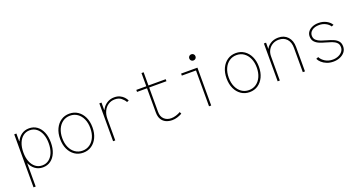

<svg xmlns="http://www.w3.org/2000/svg" viewBox="-44 -1466 4589 2439"><g transform="rotate(-20 2250.0 -246.5)"><path d="M97.7 205.1V-511.7H127V-407.2H140.6L123 -365.2V-161.1L138.7 -109.4H127V205.1ZM298.8 7.8Q239.3 7.8 194.6 -25.1Q149.9 -58.1 125.2 -117.7Q100.6 -177.2 100.6 -257.8Q100.6 -336.9 125.2 -395.8Q149.9 -454.6 194.6 -487.1Q239.3 -519.5 298.8 -519.5Q359.4 -519.5 404.5 -487.1Q449.7 -454.6 474.9 -395.3Q500 -335.9 500 -255.9Q500 -175.8 474.9 -116.5Q449.7 -57.1 404.5 -24.7Q359.4 7.8 298.8 7.8ZM299.8 -18.6Q351.1 -18.6 389.6 -48.1Q428.2 -77.6 449.5 -130.9Q470.7 -184.1 470.7 -255.9Q470.7 -327.6 449.2 -381.1Q427.7 -434.6 389.2 -463.9Q350.6 -493.2 298.8 -493.2Q247.6 -493.2 209.2 -463.9Q170.9 -434.6 149.4 -381.1Q127.9 -327.6 127.9 -255.9Q127.9 -184.1 149.4 -130.9Q170.9 -77.6 209.5 -48.1Q248 -18.6 299.8 -18.6Z M843.8 7.8Q779.3 7.8 730 -25.6Q680.7 -59.1 652.8 -118.4Q625 -177.7 625 -255.9Q625 -334 652.8 -393.3Q680.7 -452.6 730 -486.1Q779.3 -519.5 843.8 -519.5Q908.2 -519.5 957.5 -486.1Q1006.8 -452.6 1034.7 -393.3Q1062.5 -334 1062.5 -255.9Q1062.5 -177.7 1034.7 -118.4Q1006.8 -59.1 957.5 -25.6Q908.2 7.8 843.8 7.8ZM843.8 -19.5Q899.9 -19.5 942.6 -49.6Q985.4 -79.6 1009.3 -132.8Q1033.2 -186 1033.2 -255.9Q1033.2 -325.7 1009.3 -378.9Q985.4 -432.1 942.6 -462.2Q899.9 -492.2 843.8 -492.2Q787.6 -492.2 744.9 -462.2Q702.1 -432.1 678.2 -378.9Q654.3 -325.7 654.3 -255.9Q654.3 -186 678.2 -132.8Q702.1 -79.6 744.9 -49.6Q787.6 -19.5 843.8 -19.5Z M1248 0V-511.7H1277.3V-411.1H1294.9L1272.5 -388.7Q1280.3 -419.4 1304.4 -449.7Q1328.6 -480 1366 -499.8Q1403.3 -519.5 1451.2 -519.5Q1493.7 -519.5 1525.9 -504.2Q1558.1 -488.8 1579.6 -465.3Q1601.1 -441.9 1611.3 -418L1585 -407.2Q1568.4 -438 1535.4 -465.1Q1502.4 -492.2 1448.2 -492.2Q1398.9 -492.2 1360.4 -467Q1321.8 -441.9 1299.6 -396.7Q1277.3 -351.6 1277.3 -292V0Z M2047.9 5.9Q2001.5 5.9 1964.1 -11.2Q1926.8 -28.3 1904.8 -64.7Q1882.8 -101.1 1882.8 -159.2V-690.4H1912.1V-156.2Q1912.1 -90.3 1949.5 -55.9Q1986.8 -21.5 2043.9 -21.5Q2074.7 -21.5 2108.9 -32Q2143.1 -42.5 2169.9 -58.6L2181.6 -32.2Q2149.4 -14.6 2116 -4.4Q2082.5 5.9 2047.9 5.9ZM1748 -484.4V-511.7H2145.5V-484.4Z M2544.9 0V-511.7H2574.2V0ZM2353.5 -484.4V-511.7H2574.2V-484.4ZM2558.6 -614.3Q2540.5 -614.3 2528.6 -626.2Q2516.6 -638.2 2516.6 -656.2Q2516.6 -674.3 2528.6 -686.3Q2540.5 -698.2 2558.6 -698.2Q2576.7 -698.2 2588.6 -686.3Q2600.6 -674.3 2600.6 -656.2Q2600.6 -638.2 2588.6 -626.2Q2576.7 -614.3 2558.6 -614.3Z M3093.8 7.8Q3029.3 7.8 2980 -25.6Q2930.7 -59.1 2902.8 -118.4Q2875 -177.7 2875 -255.9Q2875 -334 2902.8 -393.3Q2930.7 -452.6 2980 -486.1Q3029.3 -519.5 3093.8 -519.5Q3158.2 -519.5 3207.5 -486.1Q3256.8 -452.6 3284.7 -393.3Q3312.5 -334 3312.5 -255.9Q3312.5 -177.7 3284.7 -118.4Q3256.8 -59.1 3207.5 -25.6Q3158.2 7.8 3093.8 7.8ZM3093.8 -19.5Q3149.9 -19.5 3192.6 -49.6Q3235.4 -79.6 3259.3 -132.8Q3283.2 -186 3283.2 -255.9Q3283.2 -325.7 3259.3 -378.9Q3235.4 -432.1 3192.6 -462.2Q3149.9 -492.2 3093.8 -492.2Q3037.6 -492.2 2994.9 -462.2Q2952.1 -432.1 2928.2 -378.9Q2904.3 -325.7 2904.3 -255.9Q2904.3 -186 2928.2 -132.8Q2952.1 -79.6 2994.9 -49.6Q3037.6 -19.5 3093.8 -19.5Z M3472.7 0V-511.7H3502V-427.7H3516.6L3495.1 -406.2Q3508.3 -454.1 3555.7 -486.8Q3603 -519.5 3668 -519.5Q3747.1 -519.5 3794.4 -468Q3841.8 -416.5 3841.8 -330.1V0H3812.5V-328.1Q3812.5 -405.3 3772.7 -448.7Q3732.9 -492.2 3664.1 -492.2Q3617.7 -492.2 3581.1 -471.2Q3544.4 -450.2 3523.2 -412.8Q3502 -375.5 3502 -326.2V0Z M4226.6 7.8Q4177.7 7.8 4138.2 -7.8Q4098.6 -23.4 4071.3 -48.1Q4043.9 -72.8 4031.2 -100.6L4061.5 -113.3Q4080.1 -75.2 4124 -47.4Q4168 -19.5 4226.6 -19.5Q4268.1 -19.5 4302.2 -34.2Q4336.4 -48.8 4356.7 -74.5Q4377 -100.1 4377 -132.8Q4377 -172.4 4353.3 -195.1Q4329.6 -217.8 4292.2 -231.2Q4254.9 -244.6 4212.9 -255.6Q4170.9 -266.6 4133.5 -282.2Q4096.2 -297.9 4072.5 -324.7Q4048.8 -351.6 4048.8 -397.5Q4048.8 -433.1 4070.1 -460.7Q4091.3 -488.3 4128.2 -503.9Q4165 -519.5 4211.9 -519.5Q4270.5 -519.5 4317.1 -494.6Q4363.8 -469.7 4384.8 -431.6L4356.4 -419.9Q4338.4 -450.2 4298.8 -471.2Q4259.3 -492.2 4210 -492.2Q4149.4 -492.2 4113 -464.1Q4076.7 -436 4078.1 -392.6Q4079.6 -355 4104 -333.3Q4128.4 -311.5 4165.8 -298.3Q4203.1 -285.2 4244.6 -273.9Q4286.1 -262.7 4323 -247.1Q4359.9 -231.4 4383.1 -204.6Q4406.2 -177.7 4406.2 -132.8Q4406.2 -89.8 4381.6 -58.3Q4356.9 -26.9 4315.9 -9.5Q4274.9 7.8 4226.6 7.8Z"/></g></svg>

Font: Reddit Mono ExtraLight
Style: Regular
Weight: 250
Monospace: yes
Designer: Stephen Hutchings
Foundry: Reddit
Version: Version 1.014